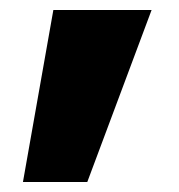

<svg xmlns="http://www.w3.org/2000/svg" viewBox="-20 -209 359 385"><path d="M26 156H155L284 -189H87Z"/></svg>

Font: SVN-Poppins ExtraBold
Style: Regular
Weight: 800
Designer: Ninad Kale (Devanagari), Jonny Pinhorn (Latin)
Foundry: Indian Type Foundry
Version: Version 3.002 2017; ttfautohint (v1.8.3)